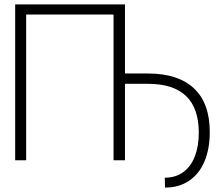

<svg xmlns="http://www.w3.org/2000/svg" viewBox="-20 -727 1016 871"><path d="M546.9 -393.6H651.4Q787.6 -393.6 859.6 -326.4Q931.6 -259.3 931.6 -127.9Q931.6 -51.8 907.7 5.1Q883.8 62 837.9 93Q792 124 728.5 124L727.5 79.1Q776.9 79.1 811.5 53.7Q846.2 28.3 864 -17.8Q881.8 -64 881.8 -125Q881.8 -346.7 651.4 -346.7H546.9V0H495.1V-661.1H98.6V0H48.8V-707H546.9Z"/></svg>

Font: Pretendard Std ExtraLight
Style: Regular
Weight: 200
Designer: Base glyphs from Inter by Rasmus Andersson; Hangeul glyphs from Noto Sans CJK(Source Han Sans) by Jang Soo-young and Kan
Foundry: Kil Hyung-jin
Version: Version 1.309